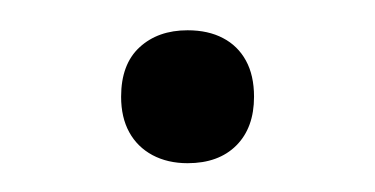

<svg xmlns="http://www.w3.org/2000/svg" viewBox="-20 -524 254 130"><path d="M107 -413.5Q93.5 -413.5 83.2 -419Q73 -424.5 67.5 -434.5Q62 -444.5 62 -458.5Q62 -480.5 74.5 -492Q87 -503.5 107 -503.5Q121 -503.5 131 -498.2Q141 -493 146.5 -483Q152 -473 152 -458.5Q152 -437.5 140 -425.5Q128 -413.5 107 -413.5Z"/></svg>

Font: Commissioner Thin
Style: Regular
Weight: 100
Designer: Kostas Bartsokas
Foundry: Kostas Bartsokas
Version: Version 1.001;gftools[0.9.23]